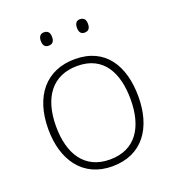

<svg xmlns="http://www.w3.org/2000/svg" viewBox="-132 -816 845 929"><g transform="rotate(-20 290.5 -351.5)"><path d="M170 -679C170 -658 178 -644 198 -644C221 -644 228 -658 228 -679C228 -698 221 -713 198 -713C178 -713 170 -698 170 -679ZM356 -679C356 -658 364 -644 383 -644C406 -644 413 -658 413 -679C413 -698 406 -713 383 -713C364 -713 356 -698 356 -679ZM522 -265C522 -423 451 -540 294 -540C146 -540 58 -435 58 -265C58 -104 139 10 289 10C445 10 522 -105 522 -265ZM98 -265C98 -415 167 -505 294 -505C429 -505 482 -401 482 -265C482 -124 423 -25 289 -25C160 -25 98 -122 98 -265Z"/></g></svg>

Font: Noto Sans Georgian ExtraLight
Style: Regular
Weight: 200
Designer: Monotype Design Team, Akaki Razmadze
Foundry: Google LLC
Version: Version 2.005